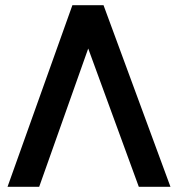

<svg xmlns="http://www.w3.org/2000/svg" viewBox="-20 -720 685 740"><path d="M379 -700H259L9 0H131L320 -533L515 0H637Z"/></svg>

Font: Unageo
Style: SemiBold
Weight: 600
Designer: Richard Sepsi
Foundry: Richard Sepsi
Version: Version 2.000